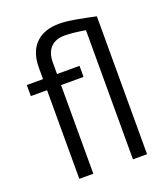

<svg xmlns="http://www.w3.org/2000/svg" viewBox="-139 -858 834 956"><g transform="rotate(-20 278.0 -380.0)"><path d="M190.4 0H116.2V-469.7H30.3V-528.3H116.2V-588.9Q116.2 -671.9 160.6 -716.1Q205.1 -760.3 286.1 -760.3Q319.3 -760.3 372.1 -751Q424.8 -741.7 475.1 -730.5V0H400.4V-684.1Q368.7 -689.5 341.3 -692.6Q314 -695.8 291.5 -695.8Q242.7 -695.8 216.6 -668.2Q190.4 -640.6 190.4 -588.9V-528.3H309.6V-469.7H190.4Z"/></g></svg>

Font: Vazirmatn UI FD Light
Style: Regular
Weight: 300
Designer: Saber Rastikerdar
Foundry: Saber Rastikerdar
Version: Version 33.003